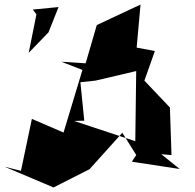

<svg xmlns="http://www.w3.org/2000/svg" viewBox="-98 -792 854 843"><path d="M520 -142 481 -82 691 -50 610 -115 655 -111 648 -320 536 -438 582 -568 502 -583 519 -772 327 -682 278 -514 171 -521 264 -485 181 -210 42 -270 -6 -42 -78 -60 137 31 295 -49 439 -209 520 -80ZM272 -262 255 -431 321 -438 500 -480 496 -172 227 -261ZM62 -729 28 -560 115 -650 159 -761 46 -750Z"/></svg>

Font: Asimov Silicon
Style: Regular
Weight: 400
Designer: Google
Version: Version 2.000980; 2014